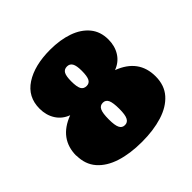

<svg xmlns="http://www.w3.org/2000/svg" viewBox="-172 -832 1002 1002"><g transform="rotate(-45 328.5 -331.0)"><path d="M329.6 8.8Q242.7 8.8 176.8 -12.2Q110.8 -33.2 73.7 -75.9Q36.6 -118.7 36.6 -183.1L35.6 -182.1Q35.6 -307.1 162.6 -355Q119.6 -371.1 96.7 -407.5Q73.7 -443.8 73.7 -492.2Q73.7 -579.1 144.3 -625Q214.8 -670.9 330.6 -670.9Q403.8 -670.9 460.9 -650.9Q518.1 -630.9 550.8 -591.3Q583.5 -551.8 583.5 -493.2Q583.5 -444.8 560.5 -408.4Q537.6 -372.1 494.6 -356Q621.6 -308.1 621.6 -183.1Q621.6 -117.2 584 -74.7Q546.4 -32.2 480.5 -11.7Q414.6 8.8 329.6 8.8ZM331.5 -401.9Q351.6 -401.9 360.6 -418.9Q369.6 -436 369.6 -476.1Q369.6 -514.2 360.1 -530.5Q350.6 -546.9 330.6 -546.9Q309.6 -546.9 300.5 -530.5Q291.5 -514.2 291.5 -476.1Q291.5 -436 300.5 -418.9Q309.6 -401.9 331.5 -401.9ZM328.6 -116.2Q349.1 -116.2 358.4 -135.3Q367.7 -153.3 367.7 -196.8Q367.7 -242.2 358.9 -261.7Q349.6 -280.8 329.6 -280.8Q307.6 -280.8 298.8 -261.7Q289.6 -242.7 289.6 -196.8Q289.6 -152.8 298.8 -134.8Q307.6 -116.2 328.6 -116.2Z"/></g></svg>

Font: Angkor
Style: Regular
Weight: 400
Designer: Danh Hong
Foundry: Danh Hong
Version: Version 8.000; ttfautohint (v1.8.3)